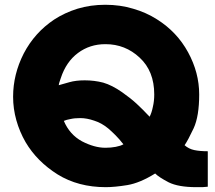

<svg xmlns="http://www.w3.org/2000/svg" viewBox="-20 -774 906 809"><path d="M855.5 -136.7Q822.3 -136.7 798.8 -141.6Q775.4 -146.5 757.8 -162.1Q772.5 -183.6 795.9 -233.4Q819.3 -284.2 819.3 -376Q819.3 -467.8 772.5 -553.7Q725.6 -639.6 641.6 -692.4Q595.7 -721.7 541 -737.3Q486.3 -753.9 423.8 -753.9Q361.3 -753.9 306.6 -737.3Q252.9 -720.7 208 -691.4Q126 -636.7 80.1 -548.8Q35.2 -460.9 35.2 -366.2Q35.2 -316.4 48.8 -267.6Q62.5 -218.8 87.9 -174.8Q135.7 -93.8 222.7 -39.1Q309.6 14.6 425.8 14.6Q462.9 14.6 516.6 5.9Q569.3 -2.9 633.8 -43Q649.4 -27.3 690.4 -5.9Q731.4 14.6 807.6 14.6Q821.3 14.6 833 14.6Q844.7 13.7 855.5 12.7Q855.5 -37.1 855.5 -136.7ZM424.8 -587.9Q507.8 -587.9 568.4 -531.2Q629.9 -474.6 629.9 -376Q629.9 -347.7 624 -323.2Q619.1 -298.8 610.4 -282.2Q581.1 -313.5 555.7 -336.9Q530.3 -360.4 494.1 -385.7Q452.1 -415 415 -425.8Q377.9 -435.5 336.9 -435.5Q299.8 -435.5 272.5 -427.7Q244.1 -419.9 227.5 -415Q228.5 -422.9 231.4 -430.7Q233.4 -437.5 236.3 -445.3Q258.8 -513.7 308.6 -550.8Q358.4 -587.9 423.8 -587.9Q424.8 -587.9 424.8 -587.9ZM423.8 -151.4Q377.9 -151.4 325.2 -178.7Q273.4 -207 249 -264.6Q259.8 -269.5 277.3 -272.5Q293.9 -276.4 318.4 -276.4Q345.7 -276.4 377 -265.6Q408.2 -255.9 436.5 -232.4Q451.2 -219.7 466.8 -204.1Q482.4 -188.5 500 -166Q488.3 -159.2 467.8 -155.3Q447.3 -151.4 424.8 -151.4Q424.8 -151.4 423.8 -151.4Z"/></svg>

Font: Avakin
Style: Bold
Weight: 700
Designer: Herb Lubalin, Tom Carnase, Ed Benguiat, Adobe Type Staff
Version: Version 1.0